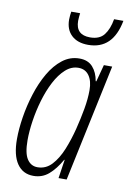

<svg xmlns="http://www.w3.org/2000/svg" viewBox="-85 -791 572 854"><g transform="rotate(10 201.0 -364.5)"><path d="M127 9.8Q79.1 9.8 53 -28.3Q26.9 -66.4 26.9 -138.7Q26.9 -184.6 35.4 -238.5Q43.9 -292.5 60.8 -345.7Q77.6 -398.9 103 -442.9Q128.4 -486.8 162.6 -513.4Q196.8 -540 239.3 -540Q277.8 -540 299.3 -515.9Q320.8 -491.7 327.1 -453.1H330.1L350.6 -529.8H388.2L275.9 0H239.3L252 -84.5H250Q225.1 -40.5 196 -15.4Q167 9.8 127 9.8ZM138.2 -31.2Q175.8 -31.2 202.4 -59.8Q229 -88.4 247.6 -134Q266.1 -179.7 278.8 -230Q291 -278.8 299.1 -324.5Q307.1 -370.1 307.1 -409.2Q307.1 -450.2 290 -474.4Q272.9 -498.5 241.7 -498.5Q210 -498.5 183.6 -474.6Q157.2 -450.7 136.7 -411.4Q116.2 -372.1 102.3 -324.7Q88.4 -277.3 81.3 -229.7Q74.2 -182.1 74.2 -142.1Q74.2 -83.5 91.3 -57.4Q108.4 -31.2 138.2 -31.2ZM265.6 -606.4Q217.3 -606.4 190.2 -632.1Q163.1 -657.7 163.1 -702.6Q163.1 -710.9 164.1 -720.5Q165 -730 166.5 -738.8H206.5Q205.6 -731.4 204.6 -722.2Q203.6 -712.9 203.6 -704.1Q203.6 -640.6 268.1 -640.6Q311 -640.6 331.5 -667Q352.1 -693.4 359.9 -738.8H401.9Q377 -606.4 265.6 -606.4Z"/></g></svg>

Font: Open Sans Condensed Light
Style: Italic
Weight: 300
Width: 3
Italic angle: -12°
Designer: Monotype Design Team
Foundry: Monotype Imaging Inc.
Version: Version 3.000; ttfautohint (v1.8.4)